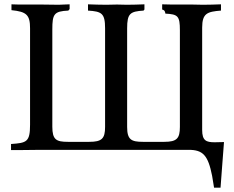

<svg xmlns="http://www.w3.org/2000/svg" viewBox="-20 -694 1083 888"><path d="M1016 -37C988 -36 988 -36 973 -36C934 -36 915 -43 915 -93V-566C915 -633 939 -640 1002 -645V-674C974 -673 946 -672 919 -672C903 -672 888 -673 868 -673H773C759 -673 744 -674 730 -674V-650C740 -647 743 -644 745 -631C803 -628 812 -620 812 -554V-107C812 -54 798 -38 740 -38H641C587 -38 568 -48 568 -107V-563C568 -632 582 -641 644 -645L648 -650V-674C621 -673 593 -672 567 -672C551 -672 537 -673 521 -673C503 -673 488 -672 472 -672C445 -672 414 -673 387 -674V-645C450 -641 466 -633 466 -563V-107C466 -53 451 -38 393 -38H294C240 -38 222 -48 222 -108V-558C222 -629 230 -642 296 -645L302 -652V-674C284 -674 267 -672 252 -672C227 -672 203 -673 172 -673H91C72 -673 52 -673 33 -674V-647C103 -640 119 -625 119 -563V-117C119 -37 103 -33 31 -28V0H78C109 0 129 -1 170 -1H852C918 -1 942 23 961 119L970 174H1000C1006 103 1010 32 1016 -37Z"/></svg>

Font: Sibila
Style: Regular
Weight: 400
Designer: Stefan Peev
Foundry: Context Ltd
Version: Version 1.000